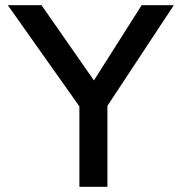

<svg xmlns="http://www.w3.org/2000/svg" viewBox="-20 -720 700 740"><path d="M286 0V-310L10 -700H140L342 -410L526 -700H650L394 -312V0Z"/></svg>

Font: Lexend Deca
Style: Regular
Weight: 400
Designer: Bonnie Shaver-Troup, Thomas Jockin
Foundry: Lexend
Version: Version 1.008; ttfautohint (v1.8.4.7-5d5b)